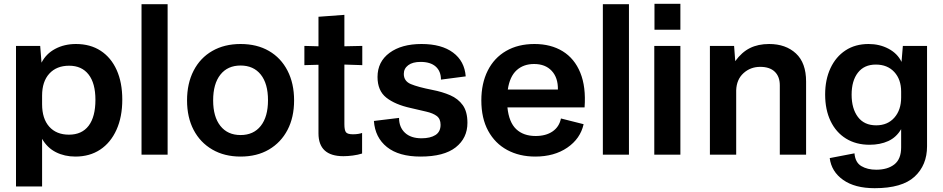

<svg xmlns="http://www.w3.org/2000/svg" viewBox="-20 -812 4949 1008"><path d="M64 167V-571H191L198 -483Q222 -530 270 -555.5Q318 -581 379 -581Q454 -581 508.5 -545.5Q563 -510 592.5 -444.5Q622 -379 622 -289Q622 -198 591.5 -130.5Q561 -63 506 -26.5Q451 10 376 10Q319 10 273.5 -13Q228 -36 201 -83V167ZM201 -265Q201 -189 238.5 -147Q276 -105 342 -105Q410 -105 445.5 -152Q481 -199 481 -288Q481 -375 445 -421Q409 -467 343 -467Q277 -467 239 -425.5Q201 -384 201 -310Z M723 0V-790H860V0Z M1243 10Q1158 10 1094.5 -27Q1031 -64 996.5 -130Q962 -196 962 -285Q962 -374 996.5 -441Q1031 -508 1094.5 -544.5Q1158 -581 1243 -581Q1329 -581 1392 -544.5Q1455 -508 1489.5 -441Q1524 -374 1524 -285Q1524 -196 1489.5 -130Q1455 -64 1392 -27Q1329 10 1243 10ZM1243 -103Q1311 -103 1349 -151Q1387 -199 1387 -286Q1387 -373 1349 -420.5Q1311 -468 1243 -468Q1175 -468 1137 -420Q1099 -372 1099 -285Q1099 -199 1137 -151Q1175 -103 1243 -103Z M1783 8Q1652 8 1652 -112V-472L1578 -470V-571L1652 -569V-724L1788 -734V-569L1882 -571V-470L1788 -473V-160Q1788 -128 1796.5 -117.5Q1805 -107 1833 -107Q1848 -107 1860.5 -109Q1873 -111 1881 -114V-6Q1859 1 1832.5 4.5Q1806 8 1783 8Z M2188 10Q2074 10 2011.5 -40Q1949 -90 1943 -177L2075 -193Q2075 -144 2106 -115Q2137 -86 2193 -86Q2239 -86 2266 -103Q2293 -120 2293 -157Q2293 -188 2273 -203Q2253 -218 2217.5 -226Q2182 -234 2136 -245Q2054 -263 2008 -299.5Q1962 -336 1962 -408Q1962 -488 2025 -534.5Q2088 -581 2193 -581Q2298 -581 2358.5 -536Q2419 -491 2425 -411L2295 -394Q2295 -438 2267.5 -462.5Q2240 -487 2188 -487Q2146 -487 2123 -469.5Q2100 -452 2100 -424Q2100 -386 2137 -370.5Q2174 -355 2250 -340Q2302 -330 2343.5 -312Q2385 -294 2409.5 -260Q2434 -226 2434 -167Q2434 -87 2372.5 -38.5Q2311 10 2188 10Z M2790 10Q2707 10 2643 -24.5Q2579 -59 2543 -125Q2507 -191 2507 -285Q2507 -374 2540.5 -441Q2574 -508 2637 -544.5Q2700 -581 2786 -581Q2872 -581 2934 -543Q2996 -505 3026.5 -430.5Q3057 -356 3049 -248H2644Q2652 -170 2690 -134Q2728 -98 2792 -98Q2846 -98 2881 -122Q2916 -146 2925 -190L3044 -160Q3027 -84 2958.5 -37Q2890 10 2790 10ZM2784 -476Q2728 -476 2692 -443Q2656 -410 2646 -342H2909Q2910 -404 2876.5 -440Q2843 -476 2784 -476Z M3145 0V-790H3282V0Z M3415 0V-571H3552V0ZM3416 -656V-792H3552V-656Z M3707 0V-571H3834L3840 -491Q3874 -538 3917 -559.5Q3960 -581 4018 -581Q4105 -581 4158.5 -531.5Q4212 -482 4212 -384V0H4074V-364Q4074 -410 4047.5 -435.5Q4021 -461 3971 -461Q3920 -461 3883.5 -428Q3847 -395 3845 -338V0Z M4572 176Q4468 176 4406.5 132.5Q4345 89 4336 18L4466 -7Q4470 41 4502 60Q4534 79 4580 79Q4640 79 4675.5 51Q4711 23 4711 -38V-134Q4686 -91 4643.5 -71.5Q4601 -52 4545 -52Q4474 -52 4421.5 -84.5Q4369 -117 4340.5 -176.5Q4312 -236 4312 -316Q4312 -394 4340 -454Q4368 -514 4419 -547.5Q4470 -581 4540 -581Q4598 -581 4645 -556Q4692 -531 4713 -487L4720 -571H4847V-44Q4847 55 4781.5 115.5Q4716 176 4572 176ZM4580 -154Q4640 -154 4675.5 -194.5Q4711 -235 4711 -300V-331Q4711 -395 4675 -434Q4639 -473 4578 -473Q4517 -473 4484 -430.5Q4451 -388 4451 -315Q4451 -242 4484 -198Q4517 -154 4580 -154Z"/></svg>

Font: BDO Grotesk DemiBold
Style: Regular
Weight: 600
Designer: Deni Anggara
Foundry: Lokal Container
Version: Version 2.000